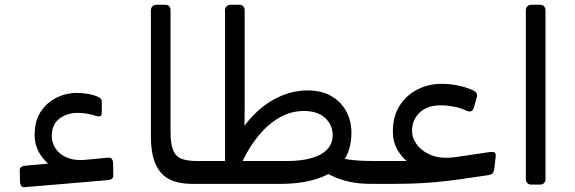

<svg xmlns="http://www.w3.org/2000/svg" viewBox="-20 -770 2413 806"><path d="M84.1 15.7Q73.3 16.7 68.9 10Q64.6 3.2 63.8 -7.6L62.9 -55.6Q62.9 -65.1 69 -69.1Q75.1 -73.1 83.1 -74.1L209.3 -85.5L214.5 -59.7Q172.3 -84.4 147.1 -124.9Q121.9 -165.4 126 -218Q128.8 -271.2 154.9 -307.1Q181 -343 220.2 -361.5Q259.5 -380 301.3 -380Q324.1 -380 348.2 -376Q372.2 -371.9 390.7 -363.8Q400.9 -359.4 404.2 -354.4Q407.4 -349.3 407.4 -340.9L407.1 -294.9Q407.1 -284 400.1 -282Q393.1 -280.1 384 -283.1Q365.5 -289.4 345.7 -292.8Q325.9 -296.2 307 -296.2Q261.1 -296.2 229.2 -271.9Q197.4 -247.6 197.4 -199.1Q197.4 -169.6 214.3 -145.1Q231.2 -120.6 262.6 -107.8Q294 -95.1 336.3 -98.9L433.4 -108.1Q445.1 -108.5 449.5 -102.6Q454 -96.7 454.8 -85.5L455.6 -36.3Q455.6 -24.1 449.8 -19.6Q444.1 -15 432.4 -13.8Z M803.4 1.9H785.1Q731.3 1.9 692.9 -16.5Q654.5 -34.8 634 -79.1Q613.4 -123.4 613.4 -200.9V-725.4Q613.4 -736.4 619.8 -743.2Q626.2 -750 639.4 -750H673.5Q685.9 -750 690.9 -743.5Q695.9 -737 695.9 -727V-217.6Q695.9 -164.6 707.4 -138.1Q718.9 -111.6 743.7 -102.8Q768.4 -94.1 806.5 -94.1H818.4Q833.4 -94.1 833.4 -79.1V-28.1Q833.4 1.9 803.4 1.9Z M1541.1 1.9Q1489.2 1.9 1451.4 -6.1Q1413.7 -14.1 1385.7 -26.3Q1357.7 -38.5 1334.6 -52.4L1399.9 -109.5Q1420.7 -103.8 1441.6 -100.6Q1462.5 -97.3 1489.5 -95.7Q1516.4 -94.1 1555.2 -94.1Q1570.2 -94.1 1570.2 -79.1V-28.1Q1570.2 -14.1 1562.4 -6.1Q1554.6 1.9 1541.1 1.9ZM806.2 1.9Q798.3 1.9 793.2 -3.3Q788 -8.4 788 -16.3V-75.9Q788 -83.4 793.3 -88.7Q798.7 -94.1 806.2 -94.1H925.6Q965.1 -194.1 1019.9 -259.6Q1074.7 -325.1 1139.3 -357.7Q1204 -390.4 1270.6 -390.4Q1331.2 -390.4 1372.3 -365.8Q1413.4 -341.2 1434.3 -301.1Q1455.3 -260.9 1455.3 -214.1Q1455.3 -137.7 1418.4 -90.3Q1381.5 -42.9 1314.3 -20.5Q1247.1 1.9 1156.6 1.9ZM998.4 -94.1H1183Q1275.9 -94.1 1326.2 -121.9Q1376.6 -149.8 1376.6 -203.1Q1376.6 -245.2 1344.9 -274.8Q1313.3 -304.4 1254.5 -304.1Q1201.1 -303.9 1153.7 -276.7Q1106.2 -249.6 1066.9 -202.4Q1027.6 -155.2 998.4 -94.1ZM924.6 -72.6V-727Q924.6 -737 931.1 -743.5Q937.6 -750 947.6 -750H984.1Q995.1 -750 1001.1 -743.5Q1007.1 -737 1007.1 -727V-348Q1007.1 -325.6 1007 -305.7Q1006.9 -285.7 1006.7 -267.3Q1006.5 -249 1005.4 -230.7Q1004.4 -212.3 1002.5 -192.2Q1000.7 -172 998.2 -149.4Z M1543.3 1.9Q1531.4 1.9 1528.2 -5.4Q1525 -12.6 1525 -19.6V-70.6Q1525 -84.6 1533 -89.3Q1541 -94.1 1555 -94.1H1752L1738.1 -66.4Q1714.4 -72.4 1689.2 -92.5Q1664 -112.6 1646.6 -144.5Q1629.1 -176.4 1629.1 -217Q1629.1 -282.2 1657.8 -326.7Q1686.4 -371.2 1733 -394.7Q1779.6 -418.1 1833.7 -418.1Q1869.3 -418.1 1902.5 -411.1Q1935.7 -404.1 1961.4 -392.8Q1974.9 -387.2 1980.1 -379.1Q1985.2 -371 1980.6 -358.2L1969.9 -320.2Q1965.7 -305.6 1957.3 -302.9Q1948.9 -300.2 1936 -306.1Q1912.5 -317.3 1883.9 -322.6Q1855.4 -327.9 1831.4 -327.9Q1773.4 -327.9 1741.6 -297.4Q1709.7 -267 1709.7 -220.2Q1709.7 -191.1 1728.4 -165.2Q1747.1 -139.2 1779.3 -123.4Q1811.6 -107.6 1850.2 -107.6Q1869.3 -107.6 1885.7 -109.7Q1902.1 -111.8 1934.6 -116.6L2035.3 -131.6Q2050.6 -133.6 2056.7 -129.6Q2062.7 -125.6 2060.7 -111.6L2055.4 -63.9Q2054.2 -52.8 2049.9 -44.8Q2045.6 -36.8 2028.2 -34.6L1915.9 -18Q1855.6 -9.6 1806.8 -5.3Q1758 -0.9 1713.2 0.5Q1668.3 1.9 1617.4 1.9Z M2210.4 5Q2200.4 5 2193.9 -1.5Q2187.4 -8 2187.4 -18V-727Q2187.4 -737 2193.9 -743.5Q2200.4 -750 2210.4 -750H2246.9Q2257.9 -750 2263.9 -743.5Q2269.9 -737 2269.9 -727V-18Q2269.9 -8 2263.9 -1.5Q2257.9 5 2246.9 5Z"/></svg>

Font: Rubik Light
Style: Italic
Weight: 300
Italic angle: -12°
Designer: Hubert and Fischer
Foundry: Hubert and Fischer
Version: Version 2.300;gftools[0.9.30]